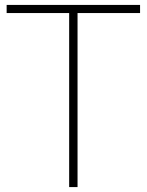

<svg xmlns="http://www.w3.org/2000/svg" viewBox="-20 -760 596 780"><path d="M261 0V-707H7V-740H549V-707H295V0Z"/></svg>

Font: Encode Sans Th
Style: Regular
Weight: 100
Designer: Multiple Designers
Foundry: Impallari Type
Version: Version 3.002; ttfautohint (v1.8.3) -l 8 -r 50 -G 200 -x 14 